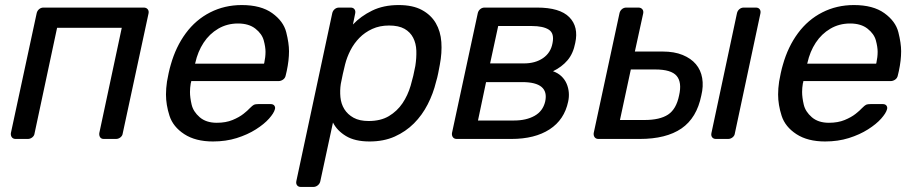

<svg xmlns="http://www.w3.org/2000/svg" viewBox="-20 -550 3613 760"><path d="M23 -23 125 -497Q127 -507 134.5 -513.5Q142 -520 152 -520H549Q559 -520 564.5 -513.5Q570 -507 568 -497L466 -23Q465 -13 457 -6.5Q449 0 439 0H391Q381 0 376.5 -6.5Q372 -13 373 -23L462 -440H206L117 -23Q116 -13 108 -6.5Q100 0 90 0H42Q32 0 27 -6.5Q22 -13 23 -23Z M823 10Q754 10 709.5 -19Q665 -48 651 -91.5Q637 -135 637 -176Q637 -200 641 -227Q643 -240 647.5 -260.5Q652 -281 656 -294Q676 -365 715.5 -418.5Q755 -472 812 -501Q869 -530 937 -530Q1013 -530 1057.5 -498Q1102 -466 1113 -422.5Q1124 -379 1124 -347Q1124 -311 1115 -269L1111 -252Q1109 -241 1100.5 -235Q1092 -229 1082 -229H737Q737 -228 736.5 -225Q736 -222 735 -220Q732 -202 732 -186Q732 -164 738.5 -136Q745 -108 770.5 -86Q796 -64 838 -64Q874 -64 900.5 -75Q927 -86 944 -99.5Q961 -113 968 -121Q980 -133 985.5 -135.5Q991 -138 1003 -138H1051Q1060 -138 1064.5 -133.5Q1069 -129 1069 -122Q1069 -120 1068 -117Q1064 -102 1045 -80.5Q1026 -59 993 -38Q960 -17 917 -3.5Q874 10 823 10ZM752 -298H1025L1026 -301Q1031 -324 1031 -345Q1031 -364 1024 -390Q1017 -416 991 -436.5Q965 -457 922 -457Q879 -457 844 -436.5Q809 -416 786 -381Q763 -346 753 -301Z M1153 167 1295 -497Q1297 -507 1304.5 -513.5Q1312 -520 1322 -520H1368Q1378 -520 1383 -513.5Q1388 -507 1386 -497L1377 -453Q1408 -486 1453 -508Q1498 -530 1558 -530Q1614 -530 1650 -510.5Q1686 -491 1705 -458.5Q1724 -426 1727 -383.5Q1730 -341 1721 -294Q1718 -278 1714.5 -260Q1711 -242 1706 -226Q1695 -180 1673 -137Q1651 -94 1618.5 -61.5Q1586 -29 1542.5 -9.5Q1499 10 1443 10Q1385 10 1349.5 -11.5Q1314 -33 1298 -65L1248 167Q1246 177 1238 183.5Q1230 190 1220 190H1171Q1161 190 1156 183.5Q1151 177 1153 167ZM1439 -71Q1487 -71 1519.5 -90.5Q1552 -110 1573 -141Q1594 -172 1605.5 -211Q1617 -250 1624 -289Q1629 -321 1628 -349.5Q1627 -378 1615.5 -400.5Q1604 -423 1581 -436Q1558 -449 1520 -449Q1483 -449 1453.5 -435.5Q1424 -422 1402.5 -400Q1381 -378 1367 -350.5Q1353 -323 1346 -295Q1342 -279 1337 -257Q1332 -235 1329 -218Q1325 -192 1327.5 -165.5Q1330 -139 1343 -118Q1356 -97 1379.5 -84Q1403 -71 1439 -71Z M1769 -23 1871 -497Q1873 -507 1880.5 -513.5Q1888 -520 1898 -520H2106Q2196 -520 2233.5 -482Q2271 -444 2257 -380Q2249 -338 2226.5 -311.5Q2204 -285 2169 -268Q2189 -261 2202.5 -248Q2216 -235 2223 -218.5Q2230 -202 2231.5 -184Q2233 -166 2229 -148Q2214 -76 2155.5 -38Q2097 0 2004 0H1788Q1778 0 1773 -6.5Q1768 -13 1769 -23ZM2015 -73Q2063 -73 2096 -91.5Q2129 -110 2138 -148Q2155 -225 2047 -225H1904L1872 -73ZM2054 -299Q2099 -299 2129.5 -320Q2160 -341 2167 -379Q2175 -418 2152.5 -432.5Q2130 -447 2085 -447H1952L1920 -299Z M2330 -23 2432 -497Q2434 -507 2441.5 -513.5Q2449 -520 2459 -520H2507Q2517 -520 2522.5 -513.5Q2528 -507 2526 -497L2493 -346H2598H2603Q2649 -346 2682 -332.5Q2715 -319 2734.5 -296Q2754 -273 2759.5 -241Q2765 -209 2756 -172Q2738 -83 2677.5 -41.5Q2617 0 2512 0H2349Q2339 0 2334 -6.5Q2329 -13 2330 -23ZM2796 -23 2897 -497Q2899 -507 2906.5 -513.5Q2914 -520 2924 -520H2972Q2982 -520 2987 -513.5Q2992 -507 2990 -497L2889 -23Q2888 -13 2880 -6.5Q2872 0 2862 0H2814Q2804 0 2799 -6.5Q2794 -13 2796 -23ZM2531 -75Q2592 -75 2624.5 -96.5Q2657 -118 2668 -172Q2680 -224 2658.5 -249.5Q2637 -275 2574 -275H2477L2434 -75Z M3246 10Q3177 10 3132.5 -19Q3088 -48 3074 -91.5Q3060 -135 3060 -176Q3060 -200 3064 -227Q3066 -240 3070.5 -260.5Q3075 -281 3079 -294Q3099 -365 3138.5 -418.5Q3178 -472 3235 -501Q3292 -530 3360 -530Q3436 -530 3480.5 -498Q3525 -466 3536 -422.5Q3547 -379 3547 -347Q3547 -311 3538 -269L3534 -252Q3532 -241 3523.5 -235Q3515 -229 3505 -229H3160Q3160 -228 3159.5 -225Q3159 -222 3158 -220Q3155 -202 3155 -186Q3155 -164 3161.5 -136Q3168 -108 3193.5 -86Q3219 -64 3261 -64Q3297 -64 3323.5 -75Q3350 -86 3367 -99.5Q3384 -113 3391 -121Q3403 -133 3408.5 -135.5Q3414 -138 3426 -138H3474Q3483 -138 3487.5 -133.5Q3492 -129 3492 -122Q3492 -120 3491 -117Q3487 -102 3468 -80.5Q3449 -59 3416 -38Q3383 -17 3340 -3.5Q3297 10 3246 10ZM3175 -298H3448L3449 -301Q3454 -324 3454 -345Q3454 -364 3447 -390Q3440 -416 3414 -436.5Q3388 -457 3345 -457Q3302 -457 3267 -436.5Q3232 -416 3209 -381Q3186 -346 3176 -301Z"/></svg>

Font: SVN-Rubik
Style: Italic
Weight: 400
Italic angle: -12°
Designer: Hubert and Fischer
Foundry: Hubert & Fischer
Version: Version 2.101; ttfautohint (v1.8.3)